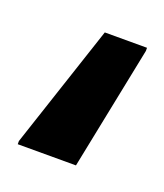

<svg xmlns="http://www.w3.org/2000/svg" viewBox="-56 -50 241 282"><g transform="rotate(20 65.0 91.0)"><path d="M0 190V185L64 -8H130V-3L91 190Z"/></g></svg>

Font: Saira Condensed SemiBold
Style: Regular
Weight: 600
Width: 3
Designer: Hector Gatti with collaboration of the Omnibus-Type team
Foundry: Omnibus-Type
Version: Version 1.100